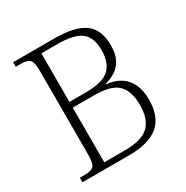

<svg xmlns="http://www.w3.org/2000/svg" viewBox="-163 -852 960 989"><g transform="rotate(-30 316.5 -357.0)"><path d="M47 0V-27H79Q115 -27 129.5 -41.5Q144 -56 144 -110V-605Q144 -659 129.5 -673Q115 -687 79 -687H47V-714H295Q414 -714 470.5 -673Q527 -632 527 -539Q527 -488 510.5 -456Q494 -424 466 -406Q438 -388 404 -379V-376Q476 -370 516.5 -325Q557 -280 557 -198Q557 -95 499 -47.5Q441 0 325 0ZM292 -392Q396 -392 434.5 -430Q473 -468 473 -540Q473 -616 431.5 -648.5Q390 -681 290 -681H196V-392ZM320 -33Q420 -33 461.5 -73.5Q503 -114 503 -197Q503 -278 464.5 -318Q426 -358 322 -358H196V-33Z"/></g></svg>

Font: Noto Serif Tibetan ExtraLight
Style: Regular
Weight: 200
Designer: Monotype Design Team
Foundry: Monotype Imaging Inc.
Version: Version 2.103; ttfautohint (v1.8.4.7-5d5b)